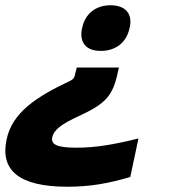

<svg xmlns="http://www.w3.org/2000/svg" viewBox="-81 -529 701 728"><path d="M410 -422 411 -425C422 -476 396 -509 338 -509C281 -509 242 -476 231 -425L230 -422C219 -369 244 -336 301 -336C359 -336 399 -369 410 -422ZM-56 0C-81 117 -9 179 175 179C259 179 329 167 413 142L444 -4C346 20 281 31 208 31C135 31 112 19 117 -8C124 -39 156 -60 216 -88C321 -136 347 -166 366 -256L370 -273H210L205 -253C202 -236 198 -229 186 -223C54 -161 -35 -101 -56 0Z"/></svg>

Font: LT Wave Mono Black
Style: Italic
Weight: 900
Designer: Daniel Lyons
Version: Version 2.5 (Glyphs App)